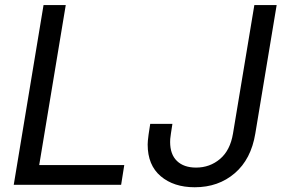

<svg xmlns="http://www.w3.org/2000/svg" viewBox="-20 -748 1140 777"><path d="M35.6 0 156.2 -727.5H246.1L138.7 -80.1H482.9L470.2 0ZM768.1 9.8Q683.1 9.8 630.4 -34.9Q577.6 -79.6 577.6 -163.1Q577.6 -169.9 578.4 -179Q579.1 -188 581.3 -203.6Q583.5 -219.2 587.9 -246.6H677.7Q673.8 -221.2 671.6 -207Q669.4 -192.9 668.9 -185.8Q668.5 -178.7 668.5 -173.3Q668.5 -123 696.3 -96.4Q724.1 -69.8 773.4 -69.8Q829.1 -69.8 870.4 -104.7Q911.6 -139.6 922.9 -207.5L1009.3 -727.5H1099.6L1013.2 -207.5Q996.1 -103.5 929.9 -46.9Q863.8 9.8 768.1 9.8Z"/></svg>

Font: Inter 24pt
Style: Italic
Weight: 400
Italic angle: -9.3988°
Designer: Rasmus Andersson
Foundry: rsms
Version: Version 4.001;git-66647c0bb